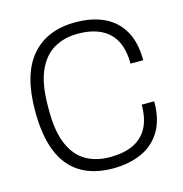

<svg xmlns="http://www.w3.org/2000/svg" viewBox="-105 -795 861 903"><g transform="rotate(-15 325.0 -343.0)"><path d="M336 12Q242 12 178 -27.5Q114 -67 82.5 -145.5Q51 -224 51 -343Q51 -522 127 -610Q203 -698 341 -698Q422 -698 481 -670Q540 -642 572 -585.5Q604 -529 604 -443H542Q542 -511 518.5 -555Q495 -599 449.5 -621Q404 -643 338 -643Q272 -643 221.5 -613.5Q171 -584 143 -519.5Q115 -455 115 -350V-327Q115 -226 142.5 -163Q170 -100 219.5 -71.5Q269 -43 337 -43Q402 -43 448 -64Q494 -85 518.5 -129Q543 -173 543 -243H604Q604 -155 570 -98.5Q536 -42 475.5 -15Q415 12 336 12Z"/></g></svg>

Font: Archivo SemiCondensed ExtraLight
Style: Regular
Weight: 250
Width: 4
Designer: Hector Gatti
Foundry: Omnibus-Type
Version: Version 2.001